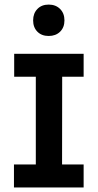

<svg xmlns="http://www.w3.org/2000/svg" viewBox="-20 -826 430 846"><path d="M42.5 -589H348.5V-487.8H254L253.5 -101.2H348.5V0H41.5V-101.2H137.8V-487.8H42.5ZM194.5 -805.8Q225.5 -805.8 244.8 -786.5Q264 -767.2 264 -736.2Q264 -705.2 244.8 -686.3Q225.5 -667.5 194.5 -667.5Q163.5 -667.5 144.8 -686.3Q126 -705.2 126 -736.2Q126 -767.2 144.8 -786.5Q163.5 -805.8 194.5 -805.8Z"/></svg>

Font: Podkova VF Beta
Style: Regular
Weight: 400
Designer: Ilya Yudin
Foundry: Cyreal (www.cyreal.org)
Version: Version 2.100